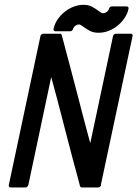

<svg xmlns="http://www.w3.org/2000/svg" viewBox="-20 -782 580 811"><path d="M150.9 -629.9Q151.9 -633.8 155.3 -636.7Q158.7 -639.6 162.6 -639.6H232.9Q235.4 -639.6 237.5 -638.2Q239.7 -636.7 240.7 -634.3Q259.8 -563 278.8 -490.5Q297.9 -418 317.4 -343.3Q323.7 -317.9 328.9 -298.3Q334 -278.8 338.9 -260.5Q343.8 -242.2 349.1 -222.4Q354.5 -202.6 361.3 -177.2L457.5 -629.9Q458.5 -633.8 461.9 -636.7Q465.3 -639.6 469.2 -639.6H532.2Q536.1 -639.6 538.6 -636.7Q541 -633.8 540 -629.9L406.2 -2L407.2 0Q406.2 3.9 402.6 6.8Q398.9 9.8 395 9.8H325.2Q322.8 9.8 320.8 8.1Q318.8 6.3 317.9 3.9Q311 -23.9 303.5 -50.8Q295.9 -77.6 288.6 -105.5Q275.9 -154.3 264.6 -197.3Q253.4 -240.2 242.7 -282Q231.9 -323.7 220.7 -366.2Q209.5 -408.7 196.3 -456.5L99.6 0Q98.6 3.9 95 6.8Q91.3 9.8 87.4 9.8H24.4Q20.5 9.8 18.3 6.8Q16.1 3.9 17.1 0ZM213.9 -649.9Q210 -649.9 207.5 -652.8Q205.1 -655.8 206.1 -659.7Q210.4 -680.7 222.9 -699.2Q235.4 -717.8 252.7 -731.7Q270 -745.6 290.8 -753.7Q311.5 -761.7 332.5 -761.7Q354 -761.7 368.7 -753.7Q383.3 -745.6 394.5 -737.3Q400.9 -732.9 405.5 -729.5Q410.2 -726.1 414.1 -726.1Q422.9 -726.1 430.7 -731.7Q438.5 -737.3 440.4 -745.1Q441.4 -749 444.8 -752Q448.2 -754.9 452.1 -754.9H515.1Q519 -754.9 521.5 -752Q523.9 -749 522.9 -745.1Q518.6 -724.1 506.1 -705.8Q493.7 -687.5 476.6 -673.6Q459.5 -659.7 438.7 -651.6Q418 -643.6 396.5 -643.6Q374.5 -643.6 359.6 -651.6Q344.7 -659.7 333.5 -668Q326.7 -672.4 322.3 -675.5Q317.9 -678.7 314.9 -678.7Q305.2 -678.7 297.9 -672.9Q290.5 -667 288.6 -659.7Q287.6 -655.8 284.2 -652.8Q280.8 -649.9 276.9 -649.9Z"/></svg>

Font: Fibel Nord
Style: Bold Italic
Weight: 700
Designer: Peter Wiegel
Foundry: Peter Wioegel
Version: Version 000.000